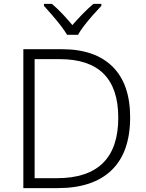

<svg xmlns="http://www.w3.org/2000/svg" viewBox="-20 -967 751 987"><path d="M649 -364Q649 -184 553.5 -92Q458 0 277 0H100V-714H299Q468 -714 558.5 -624.5Q649 -535 649 -364ZM588 -362Q588 -663 287 -663H158V-51H272Q588 -51 588 -362ZM325 -788Q312 -810 291 -837Q270 -864 247 -890.5Q224 -917 206 -937V-947H247Q274 -924 301.5 -895Q329 -866 352 -838Q376 -866 404.5 -895Q433 -924 460 -947H501V-937Q482 -917 458.5 -890.5Q435 -864 414 -837Q393 -810 381 -788Z"/></svg>

Font: Noto Sans Tamil Light
Style: Regular
Weight: 300
Designer: Jelle Bosma - Monotype Design Team
Foundry: Monotype Imaging Inc.
Version: Version 2.004; ttfautohint (v1.8.4.7-5d5b)